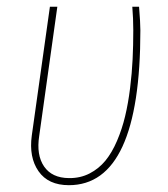

<svg xmlns="http://www.w3.org/2000/svg" viewBox="-20 -539 498 569"><path d="M392.1 -519Q396 -471.2 396 -449.2Q396 9.8 184.1 9.8Q123 9.8 94.2 -31.5Q65.4 -72.8 74.2 -137.2L127.9 -519H149.9L96.2 -136.2Q87.4 -79.6 110.6 -45.7Q133.8 -11.7 184.1 -11.2Q217.8 -10.7 245.4 -24.9Q272.9 -39.1 292.5 -63Q312 -86.9 326.9 -121.8Q341.8 -156.7 350.8 -194.6Q359.9 -232.4 365.5 -277.6Q371.1 -322.8 373 -363.5Q375 -404.3 375 -449.2Q375 -483.4 372.1 -519Z"/></svg>

Font: Fira Sans Compressed Thin
Style: Italic
Weight: 100
Width: 3
Italic angle: -8°
Designer: Carrois Corporate & Edenspiekermann AG
Foundry: Carrois Corporate GbR & Edenspiekermann AG
Version: Version 4.203;PS 004.203;hotconv 1.0.88;makeotf.lib2.5.64775